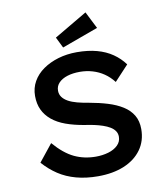

<svg xmlns="http://www.w3.org/2000/svg" viewBox="-99 -1009 950 1101"><g transform="rotate(-10 376.0 -459.0)"><path d="M383 10Q314 10 256.5 -5.5Q199 -21 153.5 -51Q108 -81 70 -124L150 -224Q208 -157 265 -130Q322 -103 390 -103Q429 -103 463 -113Q497 -123 518 -143.5Q539 -164 539 -193Q539 -212 529 -226.5Q519 -241 501.5 -251.5Q484 -262 460.5 -270Q437 -278 411 -283.5Q385 -289 357 -293Q297 -303 250 -320Q203 -337 171 -363.5Q139 -390 122.5 -425Q106 -460 106 -506Q106 -552 127.5 -590Q149 -628 187.5 -655Q226 -682 276.5 -697Q327 -712 385 -712Q450 -712 501.5 -698Q553 -684 592 -657Q631 -630 658 -593L576 -505Q552 -536 522 -556.5Q492 -577 456.5 -587.5Q421 -598 383 -598Q341 -598 309.5 -588Q278 -578 259.5 -559Q241 -540 241 -513Q241 -492 252.5 -476Q264 -460 285.5 -448Q307 -436 337.5 -428Q368 -420 405 -414Q462 -404 511 -389Q560 -374 596.5 -351Q633 -328 653 -294.5Q673 -261 673 -214Q673 -145 636.5 -94.5Q600 -44 535 -17Q470 10 383 10ZM313 -752 282 -815 474 -928 524 -829Z"/></g></svg>

Font: Lexend Exa Medium
Style: Regular
Weight: 500
Designer: Bonnie Shaver-Troup, Thomas Jockin
Foundry: Lexend
Version: Version 1.007